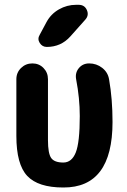

<svg xmlns="http://www.w3.org/2000/svg" viewBox="-20 -790 540 819"><path d="M360.4 -519.5Q391.6 -519.5 416 -500.5Q440.4 -481.4 445.3 -451.2Q460 -368.2 460 -269.5Q460 10.7 250 9.8Q142.6 9.8 96.2 -39.6Q49.8 -88.9 49.8 -210V-452.1Q49.8 -480.5 69.8 -500Q89.8 -519.5 118.2 -519.5Q146.5 -519.5 165.5 -500Q184.6 -480.5 184.6 -452.1V-192.4Q184.6 -135.7 198.2 -116.2Q211.9 -96.7 250 -96.7Q286.1 -96.7 303.2 -139.6Q320.3 -182.6 320.3 -294.9Q320.3 -371.1 304.7 -452.1Q299.8 -479.5 316.4 -499.5Q333 -519.5 360.4 -519.5ZM304.7 -769.5H315.4Q340.8 -769.5 350.6 -747.1Q360.4 -724.6 343.8 -706.1L280.3 -634.8Q240.2 -589.8 179.7 -589.8Q160.2 -589.8 149.4 -606.9Q138.7 -624 149.4 -641.6L178.7 -696.3Q197.3 -730.5 231.4 -750Q265.6 -769.5 304.7 -769.5Z"/></svg>

Font: Rounded-X Mgen+ 1m bold
Style: Bold
Weight: 700
Designer: [Source Han Sans]
Ryoko NISHIZUKA  (kana & ideographs); Paul D. Hunt (Latin, Greek & Cyrillic); Wenlong ZHANG  (bopomofo
Version: Version 1.059.20150602